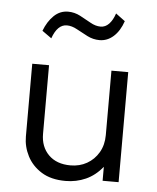

<svg xmlns="http://www.w3.org/2000/svg" viewBox="-53 -783 689 843"><g transform="rotate(5 291.0 -361.0)"><path d="M267 15Q203 15 161 -11.2Q119 -37.5 98 -78.5Q77 -119.5 77 -164V-485H151V-182.5Q151 -125.5 186.2 -90.2Q221.5 -55 283 -55Q323 -55 355.2 -73.2Q387.5 -91.5 406.8 -124.5Q426 -157.5 426 -201V-485H500V0H429.5V-61.5Q397.5 -22 356 -3.5Q314.5 15 267 15ZM150.5 -603.5 109 -633Q125 -675 151.8 -700.8Q178.5 -726.5 214 -726.5Q242.5 -726.5 267.8 -713.2Q293 -700 316 -686.8Q339 -673.5 361.5 -673.5Q382.5 -673.5 398.5 -690.2Q414.5 -707 424.5 -737L465.5 -706.5Q450.5 -662.5 423.2 -638.2Q396 -614 362 -614Q333.5 -614 308 -627Q282.5 -640 259.2 -653Q236 -666 214 -666Q172.5 -666 150.5 -603.5Z"/></g></svg>

Font: Geologica ExtraLight
Style: Regular
Weight: 200
Designer: Sindre Bremnes, Frode Helland
Foundry: Monokrom Skriftforlag AS
Version: Version 1.010; ttfautohint (v1.8.4.7-5d5b);gftools[0.9.28]